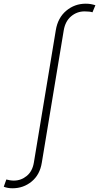

<svg xmlns="http://www.w3.org/2000/svg" viewBox="-107 -780 529 1025"><path d="M-40 225.1Q-66.9 225.1 -86.9 216.8L-73.2 178.2Q-64.9 180.7 -54 182.4Q-43 184.1 -33.2 184.1Q5.4 184.1 35.6 159.4Q65.9 134.8 73.7 88.4L190.9 -618.7Q201.7 -685.1 246.6 -722.7Q291.5 -760.3 350.6 -760.3Q365.7 -760.3 377.9 -758.1Q390.1 -755.9 402.3 -752L386.7 -714.4Q372.1 -719.2 344.2 -719.2Q304.2 -719.2 272.9 -693.1Q241.7 -667 233.4 -618.7L116.2 88.4Q106 152.8 62 189Q18.1 225.1 -40 225.1Z"/></svg>

Font: Inter Extra Light
Style: Italic
Weight: 200
Italic angle: -9.39999°
Designer: Rasmus Andersson
Foundry: rsms
Version: Version 4.000;git-3c8e0fc